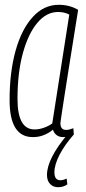

<svg xmlns="http://www.w3.org/2000/svg" viewBox="-20 -562 359 801"><path d="M244 10Q227 10 216 1.5Q205 -7 201 -21Q184 -7 163 1.5Q142 10 117 10Q20 10 20 -144Q20 -261 45 -350.5Q70 -440 116.5 -491Q163 -542 225 -542Q270 -542 306 -521Q286 -396 272.5 -311.5Q259 -227 251 -175.5Q243 -124 239 -97.5Q235 -71 233.5 -60.5Q232 -50 232 -48Q232 -20 256 -20Q268 -20 286 -27L288 -1Q267 10 244 10ZM198 -47 269 -501Q250 -512 222 -512Q174 -512 136 -467Q98 -422 75.5 -340.5Q53 -259 53 -149Q53 -22 124 -22Q143 -22 163 -29Q183 -36 198 -47ZM263 -3 288 -1Q250 42 228.5 83.5Q207 125 207 157Q207 190 232 190Q243 190 258 183L261 207Q245 219 222 219Q202 219 189 205.5Q176 192 176 168Q176 100 263 -3Z"/></svg>

Font: Georama Condensed ExtraLight
Style: Italic
Weight: 200
Width: 3
Italic angle: -9°
Designer: Jean-Baptiste Levee
Foundry: Production Type
Version: Version 1.000